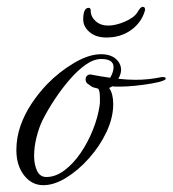

<svg xmlns="http://www.w3.org/2000/svg" viewBox="-20 -539 506 563"><path d="M107 4Q73 4 50.5 -25Q28 -54 28 -99Q28 -135 40 -170Q52 -204 72.5 -235Q93 -266 119 -293Q153 -328 196.5 -354Q240 -380 276 -380Q304 -380 319.5 -366.5Q335 -353 335 -334Q335 -322 327 -308Q353 -305 378 -305Q397 -305 416 -307Q435 -309 454 -313H458Q466 -313 466 -309Q466 -305 457 -302Q447 -298 424 -294Q401 -290 376 -287.5Q351 -285 331 -285Q324 -285 319 -285Q314 -285 310 -286L300 -281Q312 -264 312 -234Q312 -194 292.5 -152.5Q273 -111 241.5 -75.5Q210 -40 174.5 -18Q139 4 107 4ZM116 -20Q143 -20 169 -39.5Q195 -59 216.5 -90.5Q238 -122 252.5 -158.5Q267 -195 272 -229Q273 -235 273 -240.5Q273 -246 273 -251Q273 -260 272 -267.5Q271 -275 268 -279Q266 -279 265 -280Q253 -282 247.5 -286Q242 -290 235 -295Q231 -300 231 -307Q231 -314 236.5 -318Q242 -322 249 -320Q274 -315 303 -311Q313 -328 313 -342Q313 -366 277 -366Q255 -366 231.5 -349.5Q208 -333 185 -306.5Q162 -280 141 -248.5Q120 -217 105 -187Q95 -167 87.5 -138Q80 -109 80 -82Q80 -57 88.5 -38.5Q97 -20 116 -20ZM292 -429Q261 -429 242.5 -445Q224 -461 224 -482Q224 -516 240 -516Q246 -516 246 -508Q246 -490 260.5 -477Q275 -464 297 -464Q319 -464 346 -475.5Q373 -487 383 -503Q392 -519 398 -519Q403 -519 404.5 -515.5Q406 -512 405 -508Q395 -473 364.5 -451Q334 -429 292 -429Z"/></svg>

Font: Birthstone Bounce
Style: Regular
Weight: 400
Designer: Robert E. Leuschke
Foundry: Rob Leuschke
Version: Version 1.010; ttfautohint (v1.8.3)